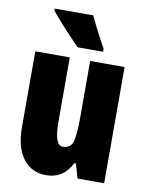

<svg xmlns="http://www.w3.org/2000/svg" viewBox="-87 -828 691 900"><g transform="rotate(10 259.0 -378.0)"><path d="M100 -766V-756Q113 -740 139.5 -710Q166 -680 194 -650.5Q222 -621 237 -606H358V-620Q346 -641 321 -689Q296 -737 283 -766ZM306 -553V-280Q306 -214 298 -174.5Q290 -135 248 -135Q209 -135 209 -246V-553H45V-193Q45 -96 85 -43Q125 10 195 10Q277 10 316 -68H324L343 0H470V-553Z"/></g></svg>

Font: Noto Sans Display Condensed Black
Style: Regular
Weight: 900
Width: 3
Designer: Monotype Design team
Foundry: Monotype Imaging Inc.
Version: 1.000